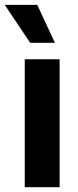

<svg xmlns="http://www.w3.org/2000/svg" viewBox="-46 -776 323 796"><path d="M56.6 -530.3H201.2V0H56.6ZM-26.4 -755.9H108.4L181.6 -598.6H79.1Z"/></svg>

Font: Pretendard Std
Style: Bold
Weight: 700
Designer: Base glyphs from Inter by Rasmus Andersson; Hangeul glyphs from Noto Sans CJK(Source Han Sans) by Jang Soo-young and Kan
Foundry: Kil Hyung-jin
Version: Version 1.309